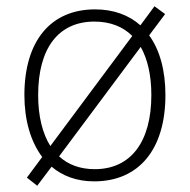

<svg xmlns="http://www.w3.org/2000/svg" viewBox="-20 -570 607 614"><path d="M457 -457 508 -525 474 -550 429 -489C392 -522 343 -540 284 -540C142 -540 58 -439 58 -266C58 -186 78 -117 115 -68L66 -2L99 24L145 -37C180 -7 226 10 281 10C424 10 509 -92 509 -266C509 -345 491 -410 457 -457ZM102 -266C102 -416 167 -501 282 -501C332 -501 373 -485 403 -455L141 -103C116 -143 102 -198 102 -266ZM283 -29C237 -29 198 -43 169 -70L430 -420C452 -381 464 -329 464 -266C464 -116 398 -29 283 -29Z"/></svg>

Font: Kathrein 35 Thin
Style: Regular
Weight: 250
Designer: Lazydogs Typefoundry, based on Open Sans by Ascender Corporation
Foundry: Lazydogs Typefoundry
Version: Version 1.003;PS 001.003;hotconv 1.0.88;makeotf.lib2.5.64775